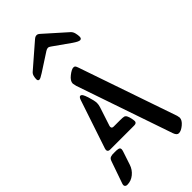

<svg xmlns="http://www.w3.org/2000/svg" viewBox="-303 -1048 1117 1117"><g transform="rotate(-45 255.5 -489.5)"><path d="M139.2 -150.4 111.8 -67.9Q101.6 -36.6 76.2 -15.9Q50.8 4.9 19 4.9Q11.2 4.9 6.1 0.7Q1 -3.4 1 -11.2Q1 -14.2 2.9 -20L49.8 -154.3Q53.2 -164.6 57.1 -170.2Q61 -175.8 68.1 -178.2Q75.2 -180.7 80.8 -181.2Q86.4 -181.6 100.1 -181.6Q111.3 -181.6 116.7 -181.4Q122.1 -181.2 129.2 -179.7Q136.2 -178.2 139.2 -174.6Q142.1 -170.9 142.1 -164.6Q142.1 -160.2 139.2 -150.4ZM299.8 -679.2 507.8 -74.2Q511.2 -58.6 511.2 -56.6Q511.2 -35.6 486.8 -15.4Q462.4 4.9 443.8 4.9Q427.7 4.9 418.9 -20L215.8 -612.8Q210.9 -634.8 210.9 -636.2Q210.9 -657.7 238 -679Q265.1 -700.2 279.8 -700.2Q288.1 -700.2 291.7 -696Q295.4 -691.9 299.8 -679.2ZM291 -210.9H92.8Q74.2 -210.9 74.2 -227.1Q74.2 -231.4 76.2 -236.8L176.3 -536.1Q183.1 -555.2 191.9 -555.2Q199.7 -555.2 205.6 -545.7Q211.4 -536.1 218.3 -515.1Q231 -475.6 231 -456.1Q231 -442.4 226.1 -427.2L188 -311Q187 -308.6 187 -304.2Q187 -291 202.1 -291H252.9Q277.8 -291 286.6 -288.6Q295.4 -286.1 300.8 -274.9Q305.7 -265.1 308.8 -249.8Q312 -234.4 312 -227.1Q312 -210.9 291 -210.9ZM414.6 -856Q424.8 -846.2 428.7 -830.1Q432.6 -814 432.6 -801.3Q432.6 -784.2 419.4 -784.2Q414.1 -784.2 404.5 -788.6Q395 -793 378.4 -804.2L273.4 -878.4Q268.6 -881.8 264.4 -883.8Q260.3 -885.7 255.4 -885.7Q247.6 -885.7 236.8 -878.9L126 -807.1Q110.8 -797.9 103 -793.7Q95.2 -789.6 90.3 -789.6Q78.6 -789.6 78.6 -804.2Q78.6 -815.4 81.8 -828.1Q85 -840.8 94.2 -849.1L237.3 -973.1Q245.6 -980.5 251 -982.4Q256.3 -984.4 261.7 -984.4Q266.6 -984.4 271.5 -981.9Q276.4 -979.5 283.2 -973.1Z"/></g></svg>

Font: SirinStencil
Style: Regular
Weight: 400
Designer: Olga Karpushina (okarpush@gmail.com)
Foundry: Cyreal (www.cyreal.org)
Version: Version 1.002